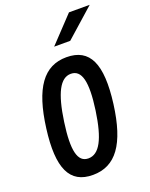

<svg xmlns="http://www.w3.org/2000/svg" viewBox="-156 -888 787 1010"><g transform="rotate(-20 237.5 -383.5)"><path d="M359 -807 224 -664H314L475 -807ZM186 40C314 40 386 -59 414 -274C442 -491 396 -590 265 -590C138 -590 66 -491 38 -274C10 -59 56 40 186 40ZM193 -50C133 -50 116 -120 138 -274C160 -429 198 -500 257 -500C318 -500 336 -429 314 -274C292 -120 254 -50 193 -50Z"/></g></svg>

Font: Smiley Sans Oblique
Style: Regular
Weight: 400
Italic angle: -8°
Designer: oooooohmygosh, Nagisa Chen, Janine Sui, Heda Shi, Jian Li
Foundry: atelierAnchor
Version: Version 2.0.1